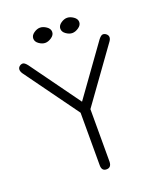

<svg xmlns="http://www.w3.org/2000/svg" viewBox="-142 -855 794 951"><g transform="rotate(-20 254.5 -380.0)"><path d="M133.8 -725.6Q133.8 -742.2 150.4 -753.9Q167 -765.6 183.1 -765.6Q199.2 -765.6 216.3 -753.9Q233.4 -742.2 233.4 -725.6Q233.4 -709 216.3 -697.3Q199.2 -685.5 183.1 -685.5Q167 -685.5 150.4 -697.3Q133.8 -709 133.8 -725.6ZM276.4 -725.6Q276.4 -742.2 293 -753.9Q309.6 -765.6 325.7 -765.6Q341.8 -765.6 358.9 -753.9Q376 -742.2 376 -725.6Q376 -709 358.9 -697.3Q341.8 -685.5 325.7 -685.5Q309.6 -685.5 293 -697.3Q276.4 -709 276.4 -725.6ZM228.5 -300.8 24.4 -583Q16.6 -594.7 16.6 -604.5Q16.6 -614.3 24.4 -621.1Q32.2 -627.9 42 -627.9Q51.8 -627.9 65.4 -610.4L253.9 -349.6L441.4 -610.4Q455.1 -627.9 464.8 -627.9Q474.6 -627.9 482.9 -620.6Q491.2 -613.3 491.2 -603.5Q491.2 -593.8 483.4 -583L280.3 -300.8V-23.4Q279.3 6.8 253.9 6.8Q228.5 6.8 228.5 -23.4Z"/></g></svg>

Font: Jura
Style: Book
Weight: 400
Version: Version 2.5